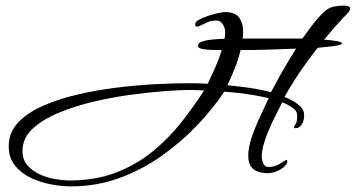

<svg xmlns="http://www.w3.org/2000/svg" viewBox="-20 -561 1266 683"><path d="M233 102Q200 102 162 95Q124 88 89.5 71.5Q55 55 33 27.5Q11 0 11 -41Q11 -89 43.5 -124Q76 -159 130.5 -183.5Q185 -208 253 -224Q321 -240 392.5 -249Q464 -258 531 -261.5Q598 -265 649 -265Q670 -265 688 -264.5Q706 -264 719 -263Q731 -288 745 -319.5Q759 -351 769 -383H758Q749 -383 731.5 -383.5Q714 -384 699 -387Q684 -390 684 -398Q684 -411 710 -416.5Q736 -422 779 -423Q780 -429 780.5 -435.5Q781 -442 781 -448Q781 -461 772.5 -474.5Q764 -488 750 -488Q731 -488 718 -482Q705 -476 689 -468Q683 -466 682 -466Q674 -466 674 -474Q674 -483 687.5 -490.5Q701 -498 720 -504.5Q739 -511 756.5 -514.5Q774 -518 781 -518Q816 -518 830.5 -498.5Q845 -479 845 -447Q845 -441 844.5 -435.5Q844 -430 843 -424H1056Q1078 -456 1099 -482Q1120 -508 1139 -524Q1153 -535 1170 -538Q1187 -541 1203 -541Q1209 -541 1217 -539.5Q1225 -538 1226 -530Q1224 -521 1212 -509Q1200 -497 1193 -489Q1177 -472 1162.5 -455Q1148 -438 1133 -420Q1162 -418 1179.5 -414.5Q1197 -411 1197 -406Q1197 -403 1183.5 -400Q1170 -397 1150 -395Q1130 -393 1110 -391Q1043 -307 992 -216Q1006 -211 1022 -202Q1038 -193 1050 -180.5Q1062 -168 1062 -151Q1062 -129 1051 -115Q1043 -105 1032 -105Q1026 -105 1026 -109Q1026 -113 1030 -117Q1037 -126 1037 -145Q1037 -148 1037 -151Q1037 -154 1036 -157Q1035 -166 1025 -174Q1015 -182 1003 -188.5Q991 -195 984 -197Q972 -174 954.5 -138.5Q937 -103 924 -66.5Q911 -30 911 -3Q911 7 916.5 20Q922 33 935 33Q949 33 962 28Q975 23 994 10Q998 8 999 8Q1002 8 1002 13Q1002 23 989.5 33.5Q977 44 959.5 50Q942 56 926 55Q894 53 878.5 38Q863 23 863 -8Q863 -37 876 -74.5Q889 -112 906.5 -149Q924 -186 936 -212Q897 -221 857.5 -226.5Q818 -232 778 -235Q738 -175 681.5 -115.5Q625 -56 555 -6.5Q485 43 404 72.5Q323 102 233 102ZM944 -233Q959 -262 982.5 -303.5Q1006 -345 1033 -388Q984 -386 935 -384.5Q886 -383 836 -383Q828 -350 815 -317.5Q802 -285 789 -258Q828 -254 867 -248.5Q906 -243 944 -233ZM227 81Q320 81 393.5 52.5Q467 24 524 -23Q581 -70 625.5 -126.5Q670 -183 706 -239Q693 -240 679.5 -240.5Q666 -241 653 -241Q623 -241 568 -237Q513 -233 446 -224Q379 -215 311.5 -199Q244 -183 187 -159Q130 -135 95 -102Q60 -69 60 -24Q60 7 77.5 27Q95 47 121 59Q147 71 176 76Q205 81 227 81Z"/></svg>

Font: Corinthia
Style: Bold
Weight: 700
Designer: Robert E. Leuschke
Foundry: Robert E. Leuschke
Version: Version 1.013; ttfautohint (v1.8.3)